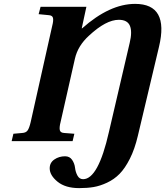

<svg xmlns="http://www.w3.org/2000/svg" viewBox="-20 -727 851 989"><path d="M40 0 49 -38 94 -42Q114 -43 122.5 -55.5Q131 -68 138 -98L249 -594Q256 -621 253 -634.5Q250 -648 230 -649L179 -654L189 -692H425L401 -581H403Q545 -707 676 -707Q852 -707 799 -486L690 -27Q674 41 649 90.5Q624 140 596 168.5Q568 197 531.5 214Q495 231 462 236.5Q429 242 388 242Q317 242 276.5 209Q236 176 236 140Q236 111 260 94.5Q284 78 315 78Q339 78 351.5 96.5Q364 115 366.5 137Q369 159 379 177.5Q389 196 408 196Q486 196 541 -47L648 -506Q662 -564 649 -594.5Q636 -625 592 -625Q526 -625 438 -543Q381 -491 366 -425L292 -98Q285 -71 288 -57Q291 -43 311 -42L363 -38L354 0Z"/></svg>

Font: Lingua Franca
Style: Bold Italic
Weight: 700
Italic angle: -13°
Version: Version 1.19